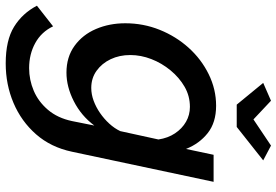

<svg xmlns="http://www.w3.org/2000/svg" viewBox="-216 -598 992 689"><g transform="rotate(90 280.5 -253.0)"><path d="M163 223Q80 223 31.5 193Q-17 163 -44 111L30 53Q50 95 90 117Q130 139 180 139Q222 139 261 122.5Q300 106 329.5 71.5Q359 37 370 -15L386 -95Q351 -48 299 -21.5Q247 5 196 5Q140 5 100 -24Q60 -53 39.5 -101Q19 -149 19 -206Q19 -271 42.5 -329.5Q66 -388 107 -433.5Q148 -479 202 -505.5Q256 -532 315 -532Q375 -532 413 -502Q451 -472 470 -424L491 -523H588L480 -15Q464 61 417.5 114Q371 167 305 195Q239 223 163 223ZM251 -84Q274 -84 297 -92.5Q320 -101 341 -115.5Q362 -130 379 -148.5Q396 -167 406 -188L436 -325Q431 -359 414 -384.5Q397 -410 372.5 -424Q348 -438 319 -438Q280 -438 247 -419Q214 -400 188 -368.5Q162 -337 147.5 -299.5Q133 -262 133 -224Q133 -185 148 -153.5Q163 -122 189.5 -103Q216 -84 251 -84ZM233 -701 297 -729 364 -666 458 -729 511 -701 391 -606H311Z"/></g></svg>

Font: Raleway Thin SemiBold
Style: Italic
Weight: 600
Italic angle: -12°
Version: Version 4.026